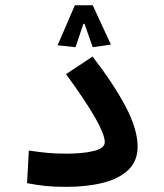

<svg xmlns="http://www.w3.org/2000/svg" viewBox="-20 -708 626 731"><path d="M232.4 3.4Q187 3.4 155 0.2Q123 -2.9 83 -10.7L89.8 -134.8Q130.4 -128.9 160.2 -126Q189.9 -123 234.4 -123Q294.9 -123 336.9 -133.1Q378.9 -143.1 378.9 -167Q378.9 -194.8 343.3 -258.1Q307.6 -321.3 231.4 -425.8L332.5 -492.7Q414.1 -386.7 459 -301Q503.9 -215.3 503.9 -149.9Q503.9 -95.2 469 -61.5Q434.1 -27.8 372.8 -12.2Q311.5 3.4 232.4 3.4ZM333 -688 402.3 -538.1 333 -528.3 301.8 -617.2H297.4L267.6 -528.3L199.2 -535.6L265.1 -688Z"/></svg>

Font: Cascadia Mono NF SemiBold
Style: Regular
Weight: 600
Monospace: yes
Designer: Aaron Bell
Foundry: Saja Typeworks
Version: Version 2404.023; ttfautohint (v1.8.4)